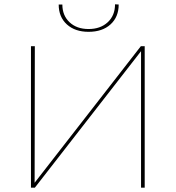

<svg xmlns="http://www.w3.org/2000/svg" viewBox="-20 -873 817 893"><path d="M653 0H636V-635L142 0H124V-658H142L141 -23L635 -658H653ZM532 -852 515 -853Q515 -801 481 -769.5Q447 -738 392 -738Q337 -738 303.5 -769.5Q270 -801 270 -852H253Q253 -794 291 -759.5Q329 -725 392 -725Q456 -725 494 -759.5Q532 -794 532 -852Z"/></svg>

Font: Ysabeau Thin
Style: Regular
Weight: 200
Designer: Christian Thalmann (Catharsis Fonts)
Version: Version 0.003